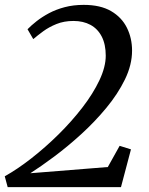

<svg xmlns="http://www.w3.org/2000/svg" viewBox="-24 -768 610 788"><path d="M7.5 0 -4.5 -44.5Q47.5 -73.5 104.5 -118Q161.5 -162.5 215.8 -216Q270 -269.5 314 -326.5Q358 -383.5 384 -438.5Q410 -493.5 410 -539.5Q410 -586 393.5 -618Q377 -650 347.2 -666Q317.5 -682 277.5 -682Q239 -682 208 -669.5Q177 -657 153.2 -639.5Q129.5 -622 112.5 -607.5L89 -648Q104 -663.5 126.2 -681Q148.5 -698.5 177 -713.8Q205.5 -729 241.2 -738.5Q277 -748 319.5 -748Q388 -748 431.8 -722.5Q475.5 -697 496.8 -654.2Q518 -611.5 518 -560.5Q518 -502 488.8 -442Q459.5 -382 412.2 -325Q365 -268 309 -217Q253 -166 198.2 -125.2Q143.5 -84.5 100.5 -57L418.5 -82.5L467 -169.5L513.5 -155L472.5 0Z"/></svg>

Font: Merriweather 28pt
Style: Italic
Weight: 400
Italic angle: -7.8°
Version: Version 2.101